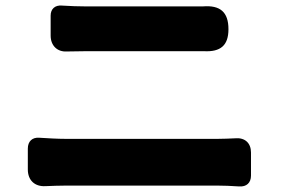

<svg xmlns="http://www.w3.org/2000/svg" viewBox="-20 -703 1020 690"><path d="M501 -680C420 -680 335 -680 287 -680C264 -680 232 -681 202 -683C178 -685 162 -671 162 -647V-601V-575C162 -539 186 -516 220 -518C244 -518 268 -519 288 -519C346 -519 631 -519 685 -519C693 -519 703 -519 713 -519C772 -516 801 -539 801 -598C801 -660 771 -685 709 -680C701 -680 693 -680 685 -680C657 -680 581 -680 501 -680ZM882 -120V-155C882 -189 860 -209 826 -206C804 -205 782 -204 763 -204C700 -204 280 -204 215 -204C187 -204 153 -206 121 -208C96 -210 80 -195 80 -169V-120V-94C80 -55 105 -32 143 -34C168 -35 193 -36 215 -36C280 -36 700 -36 763 -36C783 -36 811 -35 839 -33C866 -31 882 -46 882 -72Z"/></svg>

Font: GenSenRounded2 TW H
Style: Regular
Weight: 900
Version: Version 2.100;PS 2.1;hotconv 16.6.51;makeotf.lib2.5.65220 DE